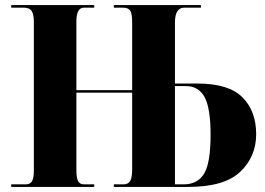

<svg xmlns="http://www.w3.org/2000/svg" viewBox="-20 -734 1039 754"><path d="M24 0H350V-10H310Q294 -10 287 -22Q280 -34 280 -66V-370H499V-70Q499 -36 491 -23Q483 -10 465 -10H427V0H720Q861 0 923.5 -59.5Q986 -119 986 -207Q986 -298 932 -352Q878 -406 755 -406H667V-645Q667 -704 704 -704H769V-714H427V-704H462Q484 -704 491.5 -692Q499 -680 499 -647V-380H280V-650Q280 -704 310 -704H350V-714H24V-704H72Q95 -704 104 -691.5Q113 -679 113 -646V-66Q113 -34 105.5 -22Q98 -10 81 -10H24ZM667 -10V-396H710Q760 -396 783.5 -352.5Q807 -309 807 -205Q807 -94 781.5 -52Q756 -10 701 -10Z"/></svg>

Font: Noto Serif Display SemiCondensed Extra
Style: Regular
Weight: 800
Width: 4
Designer: Monotype Design Team
Foundry: Monotype Imaging Inc.
Version: Version 1.900